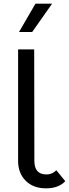

<svg xmlns="http://www.w3.org/2000/svg" viewBox="-20 -1020 377 1050"><path d="M84 -845H156L265 -1000H174ZM232 10C277.3 10 312.3 -3 337 -29L288 -89C273.3 -73.7 255.3 -66 234 -66C190 -66 168 -90.7 168 -140L167 -750H79V-140C79 -95.3 92.8 -59.2 120.5 -31.5C148.2 -3.8 185.3 10 232 10Z"/></svg>

Font: Orkney
Style: Regular
Weight: 400
Designer: Samuel Oakes and Alfredo Marco Pradil
Foundry: Alfredo Marco Pradil
Version: 1.0; ttfautohint (v1.5)